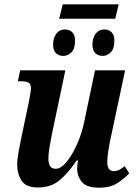

<svg xmlns="http://www.w3.org/2000/svg" viewBox="-20 -863 633 893"><path d="M255 -776 272 -843H532L516 -776ZM275 -603Q253 -603 240 -616Q227 -629 227 -655Q227 -687 242 -706.5Q257 -726 282 -726Q303 -726 316 -713Q329 -700 329 -674Q329 -635 311.5 -619Q294 -603 275 -603ZM458 -603Q436 -603 423 -616Q410 -629 410 -655Q410 -687 425 -706.5Q440 -726 465 -726Q486 -726 499 -713Q512 -700 512 -674Q512 -635 494.5 -619Q477 -603 458 -603ZM441 10Q383 10 361 -16.5Q339 -43 339 -79Q339 -95 343 -117H337Q297 -58 257 -24.5Q217 9 156 9Q101 9 80.5 -22.5Q60 -54 60 -97Q60 -123 66 -154Q72 -185 77 -212L114 -388Q118 -410 121 -426.5Q124 -443 124 -454Q124 -471 113.5 -478Q103 -485 80 -485H63L74 -536H284L221 -237Q215 -208 210 -177Q205 -146 205 -125Q205 -104 212.5 -91Q220 -78 240 -78Q258 -78 277.5 -97Q297 -116 315.5 -147.5Q334 -179 348.5 -217Q363 -255 371 -293L422 -536H562L491 -203Q487 -181 483 -156.5Q479 -132 479 -110Q479 -67 509 -67Q522 -67 533.5 -72.5Q545 -78 560 -90L581 -57Q559 -33 526 -11.5Q493 10 441 10Z"/></svg>

Font: Noto Serif Condensed
Style: Bold Italic
Weight: 700
Width: 3
Italic angle: -12°
Designer: Monotype Design Team
Foundry: Monotype Imaging Inc.
Version: Version 2.014